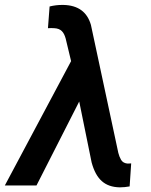

<svg xmlns="http://www.w3.org/2000/svg" viewBox="-63 -767 623 794"><path d="M199.7 -746.6C197.8 -746.6 195.3 -746.6 193.4 -746.6C176.8 -746.6 159.7 -744.6 142.1 -740.2L135.3 -650.4L148.4 -650.9L161.6 -650.4C189.5 -648.9 201.2 -633.8 208.5 -607.9L231 -514.2L-43 0H87.9L264.6 -347.2L315.9 -95.2C335 -25.4 370.1 6.3 432.1 7.8C445.8 7.8 459.5 6.3 473.1 3.9L479.5 -91.3L471.2 -90.8H462.4C450.7 -92.3 442.4 -97.7 437.5 -106.4C432.6 -115.2 428.7 -124.5 426.3 -134.8L313 -664.1C297.4 -717.8 259.8 -745.1 199.7 -746.6Z"/></svg>

Font: Roboto Medium
Style: Italic
Weight: 500
Italic angle: -12°
Designer: Google
Version: Version 2.137; 2017